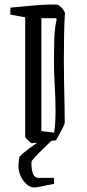

<svg xmlns="http://www.w3.org/2000/svg" viewBox="-20 -628 387 854"><path d="M241 -605Q259 -593 269 -571Q266 -528 265 -469Q264 -410 264 -358Q264 -315 265 -264.5Q266 -214 267 -166.5Q268 -119 268 -83Q267 -72 246 -34L229 -4Q215 -2 190.5 1Q166 4 145 6.5Q124 9 121 9Q119 9 112 3Q105 -3 98.5 -10Q92 -17 92 -20V-551L26 -563V-594Q75 -599 122 -603Q169 -607 202 -608Q235 -609 241 -605ZM164 -45 221 -38Q224 -59 225.5 -82.5Q227 -106 227 -131Q227 -191 223.5 -244.5Q220 -298 220 -366Q220 -404 221.5 -454Q223 -504 232 -542L230 -547H164ZM133 206Q115 206 98.5 191.5Q82 177 72 155Q62 133 62 110Q62 102 63 91.5Q64 81 67 68Q85 51 111 31.5Q137 12 163 -6Q189 -24 208 -37L225 -18Q204 3 179.5 26.5Q155 50 137.5 68.5Q120 87 120 93Q119 125 126.5 144Q134 163 149 163H220V190Q212 191 193.5 195Q175 199 157 202.5Q139 206 133 206Z"/></svg>

Font: Grenze Gotisch Light
Style: Regular
Weight: 300
Designer: Renata Polastri
Foundry: Omnibus-Type
Version: Version 1.001